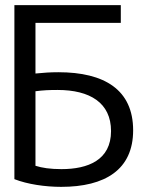

<svg xmlns="http://www.w3.org/2000/svg" viewBox="-20 -718 566 747"><path d="M412 -208C412 -95 322 -60 219 -60C175 -60 143 -65 118 -73V-363C148 -367 172 -368 204 -368C330 -368 412 -318 412 -208ZM36 -698V-21C87 -1 156 9 218 9C389 9 498 -58 498 -211C498 -369 386 -437 207 -437C173 -437 151 -435 118 -432V-629H450V-698Z"/></svg>

Font: Repo
Style: Regular
Weight: 400
Designer: Stefan Peev
Foundry: Context Ltd
Version: Version 0.000